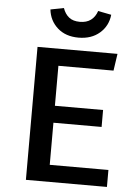

<svg xmlns="http://www.w3.org/2000/svg" viewBox="-61 -972 737 1018"><g transform="rotate(5 307.5 -462.5)"><path d="M234.9 -617.4V-404.6H491.3V-314.4H234.9V-90.3H547.2V0H115.9V-707.7H541.5L528.2 -617.4ZM327.7 -775.4Q259 -775.4 216.2 -813.6Q173.3 -851.8 166.7 -911.3L237.4 -925.1Q248.2 -893.8 269.7 -876.7Q291.3 -859.5 327.7 -859.5Q363.6 -859.5 386.4 -876.7Q409.2 -893.8 419.5 -925.1L490.3 -911.3Q484.1 -851.8 440.3 -813.6Q396.4 -775.4 327.7 -775.4Z"/></g></svg>

Font: Fira Code Medium
Style: Regular
Weight: 500
Designer: Carrois Corporate, Edenspiekermann AG, Nikita Prokopov
Foundry: Carrois Corporate, Edenspiekermann AG, Nikita Prokopov
Version: Version 6.002